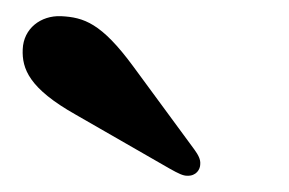

<svg xmlns="http://www.w3.org/2000/svg" viewBox="-20 -802 354 235"><path d="M209 -586.9C220.2 -586.4 225.1 -594.7 225.1 -601.1C225.6 -606.9 222.7 -612.3 217.8 -619.1L143.1 -720.7C104 -773.9 82.5 -780.8 54.7 -782.2C29.8 -783.2 8.8 -767.1 7.8 -741.7C6.8 -717.8 15.6 -693.8 72.8 -661.6L187.5 -595.7C198.7 -589.4 204.1 -586.9 209 -586.9Z"/></svg>

Font: Stoke
Style: Regular
Weight: 400
Designer: Nicole Fally
Foundry: Nicole Fally
Version: Version 1.002